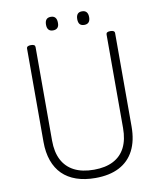

<svg xmlns="http://www.w3.org/2000/svg" viewBox="-134 -1451 1324 1574"><g transform="rotate(-10 528.5 -663.5)"><path d="M531 19Q442 19 373 -5Q304 -29 257.5 -75Q211 -121 186.5 -189.5Q162 -258 162 -346V-1123Q162 -1135 171 -1140.5Q180 -1146 198 -1146Q216 -1146 224.5 -1140.5Q233 -1135 233 -1123V-345Q233 -249 267 -183.5Q301 -118 367 -84Q433 -50 531 -50Q627 -50 692.5 -84Q758 -118 791 -183.5Q824 -249 824 -345V-1123Q824 -1135 832.5 -1140.5Q841 -1146 859 -1146Q895 -1146 895 -1123V-346Q895 -228 853 -146.5Q811 -65 730 -23Q649 19 531 19ZM398 -1233Q374 -1233 361.5 -1247Q349 -1261 349 -1289Q349 -1317 361 -1331.5Q373 -1346 399 -1346Q423 -1346 435.5 -1331.5Q448 -1317 448 -1289Q449 -1261 436 -1247Q423 -1233 398 -1233ZM659 -1233Q633 -1233 621 -1247Q609 -1261 609 -1289Q609 -1317 621 -1331.5Q633 -1346 658 -1346Q683 -1346 695.5 -1331.5Q708 -1317 708 -1289Q708 -1261 695.5 -1247Q683 -1233 659 -1233Z"/></g></svg>

Font: Playwrite BR Light
Style: Regular
Weight: 300
Version: Version 1.003